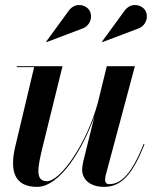

<svg xmlns="http://www.w3.org/2000/svg" viewBox="-20 -718 612 748"><path d="M516.5 -606C548.5 -615.5 561 -653.5 545.5 -678C531.5 -700 490.5 -710.5 465.5 -676.5L377.5 -556L379 -554ZM299 -606C331 -615.5 343.5 -653.5 328 -678C314 -700 273 -710.5 248 -676.5L160 -556L161.5 -554ZM223.5 -460H45.5V-456.5H113L38 -141C19.5 -56 33 10 124.5 10C214.5 10 303.5 -139.5 348 -265L305 -91.5C302.5 -80.5 300 -66 300 -57C300 -21.5 327.5 10 386 10C455.5 10 498 -43 543 -155.5L539.5 -157C492 -37.5 450.5 -0.5 405 -0.5C394.5 -0.5 389.5 -8 389.5 -17C389.5 -21.5 390 -28 391.5 -34L505.5 -460H396L361.5 -319C319.5 -162.5 217 -12 162.5 -12C115 -12 127.5 -69 146.5 -147.5Z"/></svg>

Font: Bodoni* 48pt Medium
Style: Italic
Weight: 500
Italic angle: -13°
Version: Version 2.3